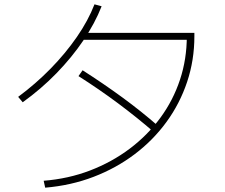

<svg xmlns="http://www.w3.org/2000/svg" viewBox="-20 -834 1040 888"><path d="M182 2Q296 -7 396.5 -45.5Q497 -84 579.5 -146Q662 -208 721.5 -289Q781 -370 812.5 -465.5Q844 -561 844 -666L860 -650H358V-682H879V-666Q879 -556 845.5 -455.5Q812 -355 750 -270Q688 -185 602.5 -120.5Q517 -56 412.5 -16Q308 24 189 34ZM64 -386Q145 -446 214 -516.5Q283 -587 335.5 -663Q388 -739 417 -814L450 -805Q419 -726 365.5 -647Q312 -568 241 -495Q170 -422 85 -361ZM692 -223Q612 -292 525.5 -356.5Q439 -421 343 -482L362 -509Q459 -447 546.5 -383Q634 -319 714 -249Z"/></svg>

Font: M PLUS 1 ExtraLight
Style: Regular
Weight: 250
Version: Version 1.001